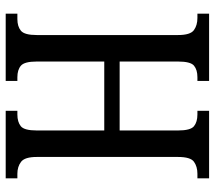

<svg xmlns="http://www.w3.org/2000/svg" viewBox="-60 -694 754 674"><g transform="rotate(90 317.0 -357.0)"><path d="M28 0V-41H47Q73 -41 88 -53.5Q103 -66 103 -109V-605Q103 -648 86 -660.5Q69 -673 43 -673H28V-714H264V-673H251Q225 -673 210.5 -661Q196 -649 196 -605V-400H438V-605Q438 -649 423 -661Q408 -673 382 -673H369V-714H606V-673H590Q565 -673 548 -661Q531 -649 531 -605V-109Q531 -67 548 -54Q565 -41 590 -41H606V0H369V-41H382Q408 -41 423 -53Q438 -65 438 -109V-346H196V-109Q196 -66 210.5 -53.5Q225 -41 251 -41H264V0Z"/></g></svg>

Font: Noto Serif ExtraCondensed
Style: Regular
Weight: 400
Width: 2
Designer: Monotype Design Team
Foundry: Monotype Imaging Inc.
Version: Version 2.015